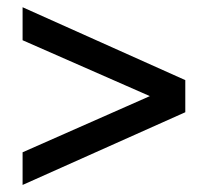

<svg xmlns="http://www.w3.org/2000/svg" viewBox="-20 -560 589 544"><path d="M44 -36V-128.5L471 -317V-258.5L44 -446V-539.5L505 -333V-242Z"/></svg>

Font: Nunito Sans 12pt ExtraLight SemiCondensed
Style: Regular
Weight: 200
Width: 4
Version: Version 3.101;gftools[0.9.27]